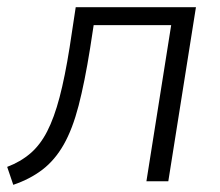

<svg xmlns="http://www.w3.org/2000/svg" viewBox="-28 -505 612 535"><path d="M9 10 -8 -40Q29 -54 56.5 -77.5Q84 -101 103.5 -139Q123 -177 138 -234Q153 -291 166 -373L183 -485H518L441 0H380L449 -435H233L223 -370Q208 -276 191 -210.5Q174 -145 149.5 -102Q125 -59 90.5 -32.5Q56 -6 9 10Z"/></svg>

Font: Nunito Sans 12pt Light
Style: Italic
Weight: 300
Italic angle: -9°
Designer: Vernon Adams
Foundry: Vernon Adams
Version: Version 3.101;gftools[0.9.27]